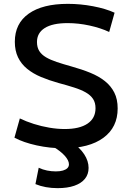

<svg xmlns="http://www.w3.org/2000/svg" viewBox="-20 -760 686 997"><path d="M309 10Q239 10 170.5 -5Q102 -20 55 -45L83 -145Q116 -129 155.5 -116.5Q195 -104 236.5 -97Q278 -90 316 -90Q393 -90 434.5 -118Q476 -146 476 -198Q476 -227 463 -246.5Q450 -266 425.5 -280Q401 -294 365 -305.5Q329 -317 284 -329Q234 -343 192.5 -360.5Q151 -378 120.5 -403Q90 -428 73.5 -462.5Q57 -497 57 -543Q57 -638 129 -689Q201 -740 332 -740Q398 -740 463.5 -727.5Q529 -715 575 -694L547 -594Q502 -615 444.5 -627.5Q387 -640 331 -640Q253 -640 212.5 -614.5Q172 -589 172 -542Q172 -514 184 -495Q196 -476 219 -462.5Q242 -449 275 -438Q308 -427 351 -415Q405 -400 449 -382Q493 -364 524.5 -339Q556 -314 573.5 -279.5Q591 -245 591 -197Q591 -99 517 -44.5Q443 10 309 10ZM279 217Q215 217 164 196L181 111Q202 121 224.5 125.5Q247 130 270 130Q292 130 307 125.5Q322 121 330 113Q338 105 338 93Q338 73 316 48.5Q294 24 253 0L351 -24Q395 7 417.5 41.5Q440 76 440 112Q440 145 421 168.5Q402 192 366 204.5Q330 217 279 217Z"/></svg>

Font: M PLUS 1 Medium
Style: Regular
Weight: 500
Designer: Coji Morishita
Foundry: UNDERFOREST DESIGN
Version: Version 1.001